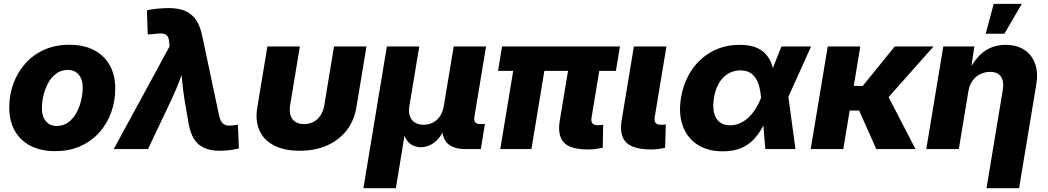

<svg xmlns="http://www.w3.org/2000/svg" viewBox="-20 -778 5470 1002"><path d="M268.1 10.7Q192.4 10.7 138.7 -17.3Q85 -45.4 56.6 -96.7Q28.3 -147.9 28.3 -217.3Q28.3 -283.2 50 -342.3Q71.8 -401.4 112.5 -447Q153.3 -492.7 211.4 -518.6Q269.5 -544.4 342.3 -544.4Q418 -544.4 471.4 -516.1Q524.9 -487.8 553.2 -436.5Q581.5 -385.3 581.5 -316.4Q581.5 -251 560.5 -192.1Q539.6 -133.3 499 -87.6Q458.5 -42 400.4 -15.6Q342.3 10.7 268.1 10.7ZM275.9 -120.6Q311.5 -120.6 337.2 -140.1Q362.8 -159.7 379.4 -190.4Q396 -221.2 403.8 -256.1Q411.6 -291 411.6 -320.8Q411.6 -350.1 402.1 -370.6Q392.6 -391.1 375.5 -402.1Q358.4 -413.1 334.5 -413.1Q298.8 -413.1 272.9 -393.6Q247.1 -374 230.7 -343.5Q214.4 -313 206.5 -278.6Q198.7 -244.1 198.7 -213.4Q198.7 -169.9 219.5 -145.3Q240.2 -120.6 275.9 -120.6Z M573.7 0 865.2 -536.6 862.8 -556.2Q862.3 -577.6 854 -588.9Q845.7 -600.1 829.1 -602.5Q812.5 -605 784.7 -600.6L751 -598.1L746.6 -724.1Q769.5 -729.5 800.5 -732.7Q831.5 -735.8 861.8 -735.8Q910.6 -735.8 945.6 -721.2Q980.5 -706.5 1002.4 -674.8Q1024.4 -643.1 1035.2 -591.3L1123.5 -174.3Q1128.4 -151.9 1137.5 -139.9Q1146.5 -127.9 1160.9 -124.3Q1175.3 -120.6 1195.8 -124L1221.7 -127L1226.6 -3.4Q1206.5 2 1179.4 5.4Q1152.3 8.8 1125.5 8.8Q1079.1 8.8 1046.1 -5.9Q1013.2 -20.5 992.7 -52.5Q972.2 -84.5 963.9 -136.2L942.9 -257.3Q934.6 -309.6 929.9 -362.8Q925.3 -416 922.4 -474.6H961.4Q939 -416.5 919.2 -363.3Q899.4 -310.1 874.5 -257.3L752.4 0Z M1543.9 8.8Q1464.4 8.8 1410.9 -18.6Q1357.4 -45.9 1334.2 -96.7Q1311 -147.5 1322.8 -217.3L1375.5 -535.6H1544.9L1494.1 -228.5Q1489.3 -197.8 1496.3 -175.8Q1503.4 -153.8 1521.5 -142.1Q1539.6 -130.4 1566.9 -130.4Q1594.7 -130.4 1616.5 -142.1Q1638.2 -153.8 1652.6 -175.8Q1667 -197.8 1672.4 -228.5L1723.1 -535.6H1892.6L1839.8 -217.3Q1828.1 -147.5 1788.3 -96.7Q1748.5 -45.9 1686 -18.6Q1623.5 8.8 1543.9 8.8Z M1876.5 204.1 1999 -535.6H2168L2116.7 -226.6Q2111.3 -194.3 2119.1 -172.1Q2127 -149.9 2145.5 -138.4Q2164.1 -127 2190.4 -127Q2217.8 -127 2239.7 -138.4Q2261.7 -149.9 2276.4 -172.1Q2291 -194.3 2296.4 -226.6L2347.7 -535.6H2516.6L2455.6 -167Q2452.6 -148.9 2460 -139.9Q2467.3 -130.9 2485.8 -130.9H2510.7L2489.3 0H2409.7Q2337.4 0 2308.3 -37.8Q2279.3 -75.7 2291 -146.5L2299.3 -195.8H2324.7Q2315.9 -141.1 2299.3 -105.2Q2282.7 -69.3 2262 -48.3Q2241.2 -27.3 2219 -18.6Q2196.8 -9.8 2176.8 -9.8Q2155.8 -9.8 2135.7 -18.6Q2115.7 -27.3 2101.6 -48.3Q2087.4 -69.3 2082.5 -105.2Q2077.6 -141.1 2086.4 -195.8H2111.8L2045.9 204.1Z M3049.3 2Q2956.1 2 2922.4 -34.7Q2888.7 -71.3 2901.4 -149.4L2960 -502H3123L3067.4 -166Q3063.5 -145 3071.3 -134.8Q3079.1 -124.5 3099.6 -124.5Q3108.9 -124.5 3116.2 -125.2Q3123.5 -126 3127.9 -127L3125.5 -6.8Q3113.3 -3.9 3093 -1Q3072.8 2 3049.3 2ZM2590.8 0 2673.8 -502H2836.4L2753.4 0ZM2579.1 -408.2 2600.1 -535.6H3215.3L3194.3 -408.2Z M3378.4 2Q3285.2 2 3248.3 -34.4Q3211.4 -70.8 3224.1 -149.4L3288.1 -535.6H3458L3397 -168Q3393.6 -147 3401.1 -137Q3408.7 -127 3429.2 -127Q3438 -127 3444.1 -127.4Q3450.2 -127.9 3454.6 -128.9L3451.2 -6.8Q3439.5 -3.9 3420.7 -1Q3401.9 2 3378.4 2Z M3752 11.7Q3672.9 11.7 3619.4 -23.4Q3565.9 -58.6 3543.2 -121.3Q3520.5 -184.1 3533.7 -266.6Q3547.9 -350.1 3589.8 -412.4Q3631.8 -474.6 3696 -509.3Q3760.3 -543.9 3840.8 -543.9Q3896 -543.9 3930.7 -528.1Q3965.3 -512.2 3984.6 -485.8Q4003.9 -459.5 4012.2 -427.2Q4020.5 -395 4022.5 -362.8H4066.9L4093.8 -276.9L4131.3 0H3974.1L3951.7 -269Q3949.2 -301.3 3942.1 -327.1Q3935.1 -353 3922.4 -371.8Q3909.7 -390.6 3890.4 -400.6Q3871.1 -410.6 3843.8 -410.6Q3808.6 -410.6 3780 -393.6Q3751.5 -376.5 3732.4 -344.7Q3713.4 -313 3706.1 -268.1Q3698.7 -223.1 3706.1 -190.9Q3713.4 -158.7 3734.6 -141.4Q3755.9 -124 3790 -124Q3817.9 -124 3842 -135Q3866.2 -146 3886.7 -165.3Q3907.2 -184.6 3923.6 -210.7Q3939.9 -236.8 3951.2 -266.1L4058.1 -535.6H4212.9L4091.3 -266.1L4035.6 -179.7H3990.2Q3976.1 -146 3958 -112.3Q3939.9 -78.6 3913.3 -50.3Q3886.7 -22 3847.4 -5.1Q3808.1 11.7 3752 11.7Z M4469.7 -535.6 4380.9 0H4210.9L4299.8 -535.6ZM4852.1 -535.6 4555.2 -201.2H4380.4L4396.5 -329.6H4482.4L4649.4 -535.6ZM4553.2 0 4460 -209 4609.4 -286.6 4757.8 0Z M5033.7 -301.3 4983.9 0H4814L4902.8 -535.6H5064.9L5044.4 -397.9L5030.8 -399.4Q5052.7 -443.8 5080.1 -476.1Q5107.4 -508.3 5143.8 -526.1Q5180.2 -543.9 5227.5 -543.9Q5285.2 -543.9 5324.7 -518.6Q5364.3 -493.2 5381.3 -446.8Q5398.4 -400.4 5388.2 -337.9L5298.3 204.1H5128.4L5212.9 -306.2Q5220.7 -352.1 5204.1 -377.4Q5187.5 -402.8 5147 -402.8Q5119.6 -402.8 5095.7 -391.1Q5071.8 -379.4 5055.4 -356.9Q5039.1 -334.5 5033.7 -301.3ZM5124 -602.1 5166 -757.8H5312.5L5221.7 -602.1Z"/></svg>

Font: Inter 20pt ExtraBold
Style: Italic
Weight: 800
Italic angle: -9.3988°
Version: Version 4.001;git-66647c0bb